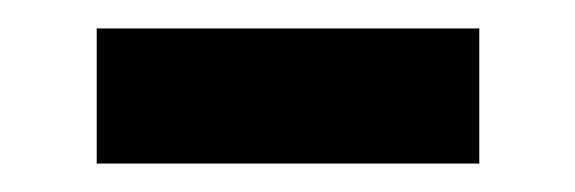

<svg xmlns="http://www.w3.org/2000/svg" viewBox="-20 -352 404 135"><path d="M48 -237V-332H317V-237Z"/></svg>

Font: Noto Sans SC SemiBold
Style: Regular
Weight: 600
Designer: Ryoko NISHIZUKA 西塚涼子 (kana, bopomofo & ideographs); Paul D. Hunt (Latin, Greek & Cyrillic); Sandoll Communications 산돌커뮤니
Foundry: Adobe
Version: Version 2.004-H2;hotconv 1.0.118;makeotfexe 2.5.65603